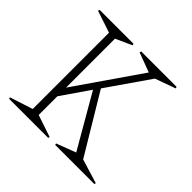

<svg xmlns="http://www.w3.org/2000/svg" viewBox="-152 -754 908 908"><g transform="rotate(45 302.0 -300.0)"><path d="M173.8 -44.9 284.2 -7.8 282.2 0H21L19 -7.8L133.8 -44.9V-555.2L23.9 -591.8L25.9 -600.1H252.9L254.9 -591.8L173.8 -555.2V-228L399.9 -555.2L301.8 -591.8L304.2 -600.1H541L543 -591.8L440.9 -555.2L293 -341.8L471.2 -44.9L592.8 -7.8L590.8 0H329.1L327.1 -7.8L424.8 -44.9L271 -311L173.8 -169.9Z"/></g></svg>

Font: Halibut Cnd Thin
Style: Regular
Weight: 250
Width: 3
Designer: Matteo Maggi
Foundry: Collletttivo
Version: Version 3.080 | FøM Fix